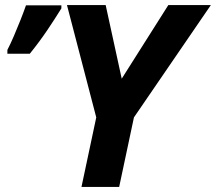

<svg xmlns="http://www.w3.org/2000/svg" viewBox="-20 -734 848 754"><path d="M395 -714 458 -425 641 -714H808L506 -273L448 0H300L358 -273L243 -714ZM9 -523V-538Q21 -561 34.5 -592.5Q48 -624 60.5 -655.5Q73 -687 82 -713H221V-701Q197 -662 166 -616Q135 -570 97 -523Z"/></svg>

Font: BC Sans
Style: Bold Italic
Weight: 700
Italic angle: -12°
Designer: Monotype Design Team
Province of B.C.
Foundry: Monotype Imaging Inc.
Version: Version 2.000;GOOG;noto-source:20170915:90ef993387c0